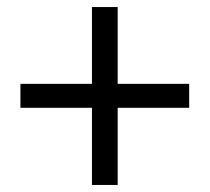

<svg xmlns="http://www.w3.org/2000/svg" viewBox="-20 -641 595 545"><path d="M241 -116H314V-335H517V-403H314V-621H241V-403H38V-335H241Z"/></svg>

Font: Noto Sans CJK KR Regular
Style: Regular
Weight: 400
Designer: Ryoko NISHIZUKA (kana & ideographs); Paul D. Hunt (Latin, Greek & Cyrillic); Wenlong ZHANG (bopomofo); Sandoll Communica
Foundry: Adobe Systems Incorporated
Version: Version 1.004;PS 1.004;hotconv 1.0.82;makeotf.lib2.5.63406